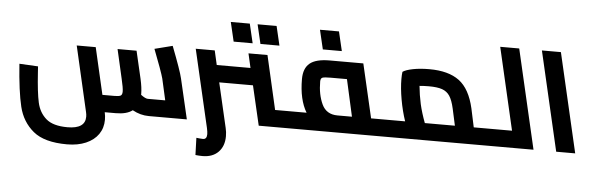

<svg xmlns="http://www.w3.org/2000/svg" viewBox="-56 -905 4156 1349"><g transform="rotate(5 2022.5 -230.5)"><path d="M1006 0Q946 0 890 -31Q850 0 772 0H695Q701 27 701 53Q701 111 670.5 155Q640 199 583 223.5Q526 248 450 248Q290 248 211.5 183Q133 118 107.5 13Q82 -92 68 -287L200 -280L203 -235Q212 -97 227.5 -27Q243 43 292 85.5Q341 128 443 128Q568 128 568 43Q568 27 564 11L458 -450H592L668 -120H754Q785 -120 796.5 -126.5Q808 -133 808 -156Q808 -181 793 -244L746 -450H880L925 -256Q939 -194 939 -151V-144Q971 -120 988 -120H1111L1077 -271Q1072 -291 1051 -349.5Q1030 -408 1004 -474L1130 -506Q1196 -336 1208 -283L1274 0Z M2046 -21Q2046 0 2034 0H1781L1716 -279H1478L1551 36Q1558 64 1558 94Q1558 164 1517.5 205.5Q1477 247 1406 247Q1381 247 1356 244L1352 123Q1362 124 1376 125.5Q1390 127 1399 127Q1426 127 1426 91Q1426 75 1420 48L1293 -500H1427L1450 -399H1688L1665 -500H1799L1886 -120H2006Q2018 -120 2027 -100Q2036 -80 2041 -55.5Q2046 -31 2046 -21ZM1522 -709H1656L1688 -573H1554ZM1711 -709H1845L1877 -573H1743Z M2722 -21Q2722 0 2710 0H2034Q2022 0 2013 -20Q2004 -40 1999 -64.5Q1994 -89 1994 -99Q1994 -120 2006 -120H2108Q2055 -208 2055 -353Q2055 -429 2098 -464.5Q2141 -500 2238 -500H2475L2563 -120H2682Q2694 -120 2703 -100Q2712 -80 2717 -55.5Q2722 -31 2722 -21ZM2428 -120 2370 -380H2256Q2212 -380 2198 -375Q2184 -370 2184 -347Q2184 -255 2215.5 -187.5Q2247 -120 2326 -120ZM2151 -709H2285L2317 -573H2183Z M3448 -21Q3448 0 3436 0H3312H3311H2710Q2698 0 2689 -20Q2680 -40 2675 -64.5Q2670 -89 2670 -99Q2670 -118 2681 -120H2803Q2779 -191 2765 -270.5Q2751 -350 2751 -414Q2751 -446 2754 -465Q2775 -480 2825.5 -490Q2876 -500 2941 -500Q3076 -500 3152 -443.5Q3228 -387 3259 -251L3287 -120H3408Q3420 -120 3429 -100Q3438 -80 3443 -55.5Q3448 -31 3448 -21ZM3154 -120 3128 -239Q3115 -297 3095.5 -326.5Q3076 -356 3042 -368Q3008 -380 2948 -380Q2914 -380 2882 -377Q2888 -314 2902 -250Q2916 -189 2942 -120Z M3719 0H3436Q3424 0 3415 -20Q3406 -40 3401 -64.5Q3396 -89 3396 -99Q3396 -120 3408 -120H3557L3423 -700H3557Z M3717 -700H3851L4013 0H3879Z"/></g></svg>

Font: Cairo
Style: Bold Italic
Weight: 700
Italic angle: -13°
Designer: Mohamed Gaber, Accademia di Belle Arti di Urbino and others
Foundry: Kief Type Foundry, Accademia di Belle Arti di Urbino and others
Version: Version 3.011